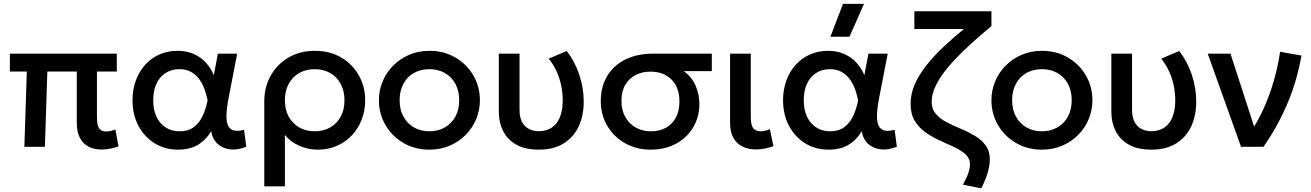

<svg xmlns="http://www.w3.org/2000/svg" viewBox="-20 -780 6966 1020"><path d="M520 14.5Q490.5 14.5 466.5 6Q442.5 -2.5 425 -19.5Q407.5 -36.5 397.8 -63.2Q388 -90 388 -127V-400H231.5L218.5 0H109.5L122.5 -400H32.5V-495H600.5V-400H495V-156.5Q495 -115.5 506.5 -98.5Q518 -81.5 544 -81.5Q556.5 -81.5 568.8 -84.5Q581 -87.5 593 -92.5L609.5 -2Q587.5 5.5 564.5 10Q541.5 14.5 520 14.5Z M925.5 15Q855.5 15 801 -19Q746.5 -53 715.2 -112.2Q684 -171.5 684 -247.5Q684 -304.5 701.8 -352.8Q719.5 -401 751.5 -436.2Q783.5 -471.5 827.2 -490.8Q871 -510 922.5 -510Q971.5 -510 1009.2 -493.2Q1047 -476.5 1073.5 -447.5Q1100 -418.5 1116 -380.5L1137.5 -495H1240L1194.5 -260Q1183.5 -203 1183 -166Q1182.5 -129 1192.8 -110Q1203 -91 1224 -86.5Q1245 -82 1276.5 -90.5L1288.5 -0.5Q1243 18 1203 13.5Q1163 9 1135.8 -16Q1108.5 -41 1102 -83Q1073.5 -35.5 1030.8 -10.2Q988 15 925.5 15ZM935 -82.5Q979 -82.5 1008.2 -103.8Q1037.5 -125 1055.5 -162.2Q1073.5 -199.5 1083 -247Q1079.5 -263.5 1073.5 -285Q1067.5 -306.5 1056.8 -328.8Q1046 -351 1029.5 -370Q1013 -389 989.2 -400.8Q965.5 -412.5 933 -412.5Q891 -412.5 859.8 -392.5Q828.5 -372.5 811.2 -335.5Q794 -298.5 794 -248Q794 -170.5 833 -126.5Q872 -82.5 935 -82.5Z M1384 210V-242.5Q1384 -317 1418 -377.8Q1452 -438.5 1512.5 -474.2Q1573 -510 1652 -510Q1732.5 -510 1792.8 -474.5Q1853 -439 1886.5 -379.2Q1920 -319.5 1920 -247.5Q1920 -193 1901.8 -145.2Q1883.5 -97.5 1849.8 -61.5Q1816 -25.5 1769.8 -5.2Q1723.5 15 1668 15Q1615 15 1568.8 -6Q1522.5 -27 1493.5 -63V210ZM1652 -82.5Q1698 -82.5 1733.8 -102.8Q1769.5 -123 1789.8 -160Q1810 -197 1810 -247.5Q1810 -298 1789.5 -335.2Q1769 -372.5 1733.2 -392.5Q1697.5 -412.5 1652 -412.5Q1606 -412.5 1570.2 -392.5Q1534.5 -372.5 1514 -335.2Q1493.5 -298 1493.5 -247.5Q1493.5 -197 1514 -160Q1534.5 -123 1570.2 -102.8Q1606 -82.5 1652 -82.5Z M2261 15Q2183.5 15 2122.8 -20.8Q2062 -56.5 2027.5 -116.2Q1993 -176 1993 -247.5Q1993 -300.5 2012.8 -347.8Q2032.5 -395 2068.8 -431.5Q2105 -468 2154 -489Q2203 -510 2261.5 -510Q2339 -510 2399.8 -474.2Q2460.5 -438.5 2495 -378.8Q2529.5 -319 2529.5 -247.5Q2529.5 -195 2509.8 -147.5Q2490 -100 2454 -63.5Q2418 -27 2369 -6Q2320 15 2261 15ZM2261 -82.5Q2307 -82.5 2342.8 -102.8Q2378.5 -123 2399 -160Q2419.5 -197 2419.5 -247.5Q2419.5 -298 2399 -335.2Q2378.5 -372.5 2342.8 -392.5Q2307 -412.5 2261 -412.5Q2215 -412.5 2179.2 -392.5Q2143.5 -372.5 2123.2 -335.2Q2103 -298 2103 -247.5Q2103 -197 2123.5 -160Q2144 -123 2179.8 -102.8Q2215.5 -82.5 2261 -82.5Z M2843.5 15Q2769.5 15 2722.2 -12Q2675 -39 2652.5 -84.5Q2630 -130 2630 -186V-495H2740V-197.5Q2740 -140.5 2767.8 -111.8Q2795.5 -83 2843.5 -83Q2875.5 -83.5 2899.2 -95.2Q2923 -107 2938.5 -128.5Q2954 -150 2961.8 -180Q2969.5 -210 2969.5 -246.5Q2969.5 -287.5 2961.2 -326.8Q2953 -366 2936.2 -402Q2919.5 -438 2895 -468.5L2990.5 -509Q3034.5 -453 3057.8 -382.2Q3081 -311.5 3081 -241Q3081 -165 3053.8 -107.5Q3026.5 -50 2973.5 -17.5Q2920.5 15 2843.5 15Z M3438 15Q3361 15 3300.8 -19Q3240.5 -53 3206 -111.8Q3171.5 -170.5 3171.5 -244Q3171.5 -298.5 3190 -344.5Q3208.5 -390.5 3244.2 -424.2Q3280 -458 3331.8 -476.5Q3383.5 -495 3449.5 -495H3761.5V-402H3612.5Q3656 -370.5 3675.8 -324Q3695.5 -277.5 3695.5 -227.5Q3695.5 -176 3677 -132Q3658.5 -88 3624.5 -55Q3590.5 -22 3543.2 -3.5Q3496 15 3438 15ZM3439 -82.5Q3484 -82.5 3518 -101.5Q3552 -120.5 3570.8 -155.8Q3589.5 -191 3589.5 -240.5Q3589.5 -315.5 3547.2 -357.5Q3505 -399.5 3436 -399.5Q3392 -399.5 3357.2 -381.8Q3322.5 -364 3302 -329.8Q3281.5 -295.5 3281.5 -245.5Q3281.5 -171.5 3325.5 -127Q3369.5 -82.5 3439 -82.5Z M3997.5 14Q3956.5 14 3925.2 -1Q3894 -16 3876.2 -47.5Q3858.5 -79 3858.5 -128.5V-495H3968.5V-160Q3968.5 -116.5 3981 -99.5Q3993.5 -82.5 4022.5 -82.5Q4033 -82.5 4045.2 -85.5Q4057.5 -88.5 4070 -93.5L4089 -3.5Q4065.5 4.5 4042.2 9.2Q4019 14 3997.5 14Z M4381.5 15Q4311.5 15 4257 -19Q4202.5 -53 4171.2 -112.2Q4140 -171.5 4140 -247.5Q4140 -304.5 4157.8 -352.8Q4175.5 -401 4207.5 -436.2Q4239.5 -471.5 4283.2 -490.8Q4327 -510 4378.5 -510Q4427.5 -510 4465.2 -493.2Q4503 -476.5 4529.5 -447.5Q4556 -418.5 4572 -380.5L4593.5 -495H4696L4650.5 -260Q4639.5 -203 4639 -166Q4638.5 -129 4648.8 -110Q4659 -91 4680 -86.5Q4701 -82 4732.5 -90.5L4744.5 -0.5Q4699 18 4659 13.5Q4619 9 4591.8 -16Q4564.5 -41 4558 -83Q4529.5 -35.5 4486.8 -10.2Q4444 15 4381.5 15ZM4391 -82.5Q4435 -82.5 4464.2 -103.8Q4493.5 -125 4511.5 -162.2Q4529.5 -199.5 4539 -247Q4535.5 -263.5 4529.5 -285Q4523.5 -306.5 4512.8 -328.8Q4502 -351 4485.5 -370Q4469 -389 4445.2 -400.8Q4421.5 -412.5 4389 -412.5Q4347 -412.5 4315.8 -392.5Q4284.5 -372.5 4267.2 -335.5Q4250 -298.5 4250 -248Q4250 -170.5 4289 -126.5Q4328 -82.5 4391 -82.5ZM4391.5 -585 4458.5 -759.5H4570L4493 -585Z M5193 220.5 5095.5 201Q5116.5 163.5 5124.8 138Q5133 112.5 5133 94Q5133 62 5110.2 40.8Q5087.5 19.5 5051.5 2.5Q5015.5 -14.5 4975.2 -32.5Q4935 -50.5 4899 -75.2Q4863 -100 4840.2 -137Q4817.5 -174 4817.5 -228.5Q4817.5 -282 4840.5 -333.8Q4863.5 -385.5 4903.5 -435.5Q4943.5 -485.5 4994.5 -533.2Q5045.5 -581 5101 -626H4837.5V-720H5247V-641.5Q5189.5 -594 5140.5 -549.5Q5091.5 -505 5052.5 -463.5Q5013.5 -422 4986 -383.2Q4958.5 -344.5 4944 -308.5Q4929.5 -272.5 4929.5 -239Q4929.5 -200.5 4951.8 -174.8Q4974 -149 5009.2 -130.8Q5044.5 -112.5 5084 -96Q5123.5 -79.5 5158.5 -58.8Q5193.5 -38 5216 -8Q5238.5 22 5238.5 67.5Q5238.5 88 5233.5 112Q5228.5 136 5218.5 163.2Q5208.5 190.5 5193 220.5Z M5515 15Q5437.5 15 5376.8 -20.8Q5316 -56.5 5281.5 -116.2Q5247 -176 5247 -247.5Q5247 -300.5 5266.8 -347.8Q5286.5 -395 5322.8 -431.5Q5359 -468 5408 -489Q5457 -510 5515.5 -510Q5593 -510 5653.8 -474.2Q5714.5 -438.5 5749 -378.8Q5783.5 -319 5783.5 -247.5Q5783.5 -195 5763.8 -147.5Q5744 -100 5708 -63.5Q5672 -27 5623 -6Q5574 15 5515 15ZM5515 -82.5Q5561 -82.5 5596.8 -102.8Q5632.5 -123 5653 -160Q5673.5 -197 5673.5 -247.5Q5673.5 -298 5653 -335.2Q5632.5 -372.5 5596.8 -392.5Q5561 -412.5 5515 -412.5Q5469 -412.5 5433.2 -392.5Q5397.5 -372.5 5377.2 -335.2Q5357 -298 5357 -247.5Q5357 -197 5377.5 -160Q5398 -123 5433.8 -102.8Q5469.5 -82.5 5515 -82.5Z M6097.5 15Q6023.5 15 5976.2 -12Q5929 -39 5906.5 -84.5Q5884 -130 5884 -186V-495H5994V-197.5Q5994 -140.5 6021.8 -111.8Q6049.5 -83 6097.5 -83Q6129.5 -83.5 6153.2 -95.2Q6177 -107 6192.5 -128.5Q6208 -150 6215.8 -180Q6223.5 -210 6223.5 -246.5Q6223.5 -287.5 6215.2 -326.8Q6207 -366 6190.2 -402Q6173.5 -438 6149 -468.5L6244.5 -509Q6288.5 -453 6311.8 -382.2Q6335 -311.5 6335 -241Q6335 -165 6307.8 -107.5Q6280.5 -50 6227.5 -17.5Q6174.5 15 6097.5 15Z M6573 0 6396 -495H6517L6656.5 -64.5L6629.5 -87.5Q6663 -137.5 6692.8 -202.5Q6722.5 -267.5 6745.2 -344.2Q6768 -421 6780.5 -505L6894 -485Q6869.5 -345.5 6816.5 -223.2Q6763.5 -101 6692 0Z"/></svg>

Font: Geologica Cursive
Style: Regular
Weight: 400
Designer: Sindre Bremnes, Frode Helland
Foundry: Monokrom Skriftforlag AS
Version: Version 1.010;gftools[0.9.28]